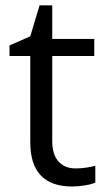

<svg xmlns="http://www.w3.org/2000/svg" viewBox="-20 -679 393 709"><path d="M258.8 -57.1Q280.3 -57.1 300.3 -60.3Q320.3 -63.5 332 -66.9V-4.9Q318.8 1.5 293.2 5.6Q267.6 9.8 247.1 9.8Q91.8 9.8 91.8 -153.8V-472.2H15.1V-511.2L91.8 -544.9L126 -659.2H172.9V-535.2H328.1V-472.2H172.9V-157.2Q172.9 -108.9 195.8 -83Q218.8 -57.1 258.8 -57.1Z"/></svg>

Font: f01525491
Style: Regular
Weight: 400
Foundry: Ascender Corporation
Version: Version 1.10